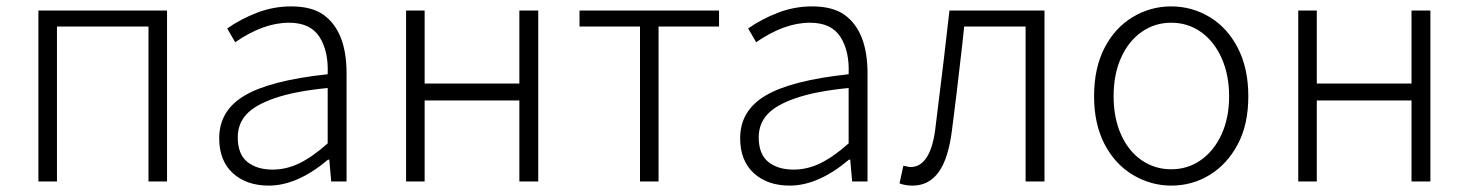

<svg xmlns="http://www.w3.org/2000/svg" viewBox="-20 -567 4590 600"><path d="M100 -534H502V0H444V-484H158V0H100Z M665 -135Q665 -222 745.5 -269Q826 -316 1004 -335Q1007 -407 978.5 -451.5Q950 -496 883 -496Q803 -496 715 -435L690 -478Q731 -507 782.5 -527Q834 -547 890 -547Q955 -547 992 -520Q1063 -468 1063 -338V0H1015L1009 -68H1005Q909 13 820 13Q750 13 707.5 -26Q665 -65 665 -135ZM1004 -119V-292Q901 -282 838 -260Q777 -239 750 -209.5Q723 -180 723 -138Q723 -85 753 -61Q783 -37 832 -37Q875 -37 916 -57Q957 -77 1004 -119Z M1249 -534H1307V-306H1603V-534H1662V0H1603V-253H1307V0H1249Z M1980 -484H1791V-534H2227V-484H2038V0H1980Z M2293 -135Q2293 -222 2373.5 -269Q2454 -316 2632 -335Q2635 -407 2606.5 -451.5Q2578 -496 2511 -496Q2431 -496 2343 -435L2318 -478Q2359 -507 2410.5 -527Q2462 -547 2518 -547Q2583 -547 2620 -520Q2691 -468 2691 -338V0H2643L2637 -68H2633Q2537 13 2448 13Q2378 13 2335.5 -26Q2293 -65 2293 -135ZM2632 -119V-292Q2529 -282 2466 -260Q2405 -239 2378 -209.5Q2351 -180 2351 -138Q2351 -85 2381 -61Q2411 -37 2460 -37Q2503 -37 2544 -57Q2585 -77 2632 -119Z M2791 6 2803 -49 2814 -47Q2820 -45 2826 -45Q2857 -45 2877 -77Q2897 -109 2904 -174Q2934 -414 2947 -534H3244V0H3185V-484H2993L2987 -427Q2967 -251 2955 -161Q2944 -72 2913.5 -29.5Q2883 13 2832 13Q2808 13 2791 6Z M3521 -20Q3464 -54 3431.5 -117Q3399 -180 3399 -266Q3399 -355 3432 -418Q3464 -480 3519.5 -513.5Q3575 -547 3640 -547Q3705 -547 3760.5 -513.5Q3816 -480 3848.5 -416.5Q3881 -353 3881 -266Q3881 -178 3848 -116Q3815 -54 3760.5 -20.5Q3706 13 3640 13Q3577 13 3521 -20ZM3821 -266Q3821 -333 3797.5 -385.5Q3774 -438 3733 -467Q3692 -496 3640 -496Q3589 -496 3548 -467.5Q3507 -439 3483.5 -387Q3460 -335 3460 -266Q3460 -198 3483.5 -146Q3507 -94 3548 -66Q3589 -38 3640 -38Q3692 -38 3733 -67Q3774 -96 3797.5 -147.5Q3821 -199 3821 -266Z M4037 -534H4095V-306H4391V-534H4450V0H4391V-253H4095V0H4037Z"/></svg>

Font: Merged Yaku Han JP Light
Style: Regular
Weight: 300
Designer: Ryoko NISHIZUKA 西塚涼子 (kana, bopomofo & ideographs); Paul D. Hunt (Latin, Greek & Cyrillic); Sandoll Communications 산돌커뮤니
Foundry: Adobe
Version: Version 2.004